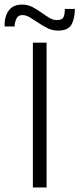

<svg xmlns="http://www.w3.org/2000/svg" viewBox="-86 -821 348 841"><path d="M58 0V-634H118V0ZM168 -687Q144 -687 122.5 -697.5Q101 -708 82 -721Q63 -734 45.5 -744.5Q28 -755 12 -755Q-7 -755 -14.5 -738.5Q-22 -722 -22 -705H-66Q-67 -748 -48 -774.5Q-29 -801 11 -801Q35 -801 55.5 -790.5Q76 -780 94.5 -766.5Q113 -753 130 -743Q147 -733 163 -733Q187 -733 192.5 -746.5Q198 -760 198 -782H242Q242 -741 227.5 -714Q213 -687 168 -687Z"/></svg>

Font: Matangi
Style: Regular
Weight: 400
Designer: Prashant Pant
Foundry: The Graphic Ant
Version: Version 3.002